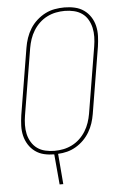

<svg xmlns="http://www.w3.org/2000/svg" viewBox="-60 -785 621 991"><g transform="rotate(-5 250.0 -289.0)"><path d="M208 165 194 8Q167 8 141.5 2Q116 -4 95.5 -19Q75 -34 61.5 -55.5Q48 -77 42 -102Q36 -127 37 -154Q38 -181 42 -208L99 -553Q103 -578 111.5 -603Q120 -628 134 -650.5Q148 -673 168.5 -691.5Q189 -710 212.5 -722Q236 -734 261.5 -738.5Q287 -743 312 -743Q340 -743 366 -737Q392 -731 412.5 -716.5Q433 -702 447 -680.5Q461 -659 467 -633.5Q473 -608 472 -581Q471 -554 467 -527L410 -182Q406 -158 398.5 -135Q391 -112 378 -90Q365 -68 347 -50Q329 -32 307 -19Q285 -6 261.5 0Q238 6 214 7L227 165ZM197 -10Q220 -10 243 -14.5Q266 -19 288 -30Q310 -41 328 -58Q346 -75 359 -96Q372 -117 379.5 -139.5Q387 -162 391 -185L448 -530Q452 -554 452.5 -578.5Q453 -603 448 -625.5Q443 -648 431.5 -668Q420 -688 401.5 -701Q383 -714 359.5 -719.5Q336 -725 312 -725Q289 -725 266 -720.5Q243 -716 221 -705Q199 -694 181 -677Q163 -660 150 -639Q137 -618 129.5 -595.5Q122 -573 118 -550L61 -205Q57 -181 56.5 -156.5Q56 -132 61 -109.5Q66 -87 78 -67Q90 -47 108 -34Q126 -21 149.5 -15.5Q173 -10 197 -10Z"/></g></svg>

Font: Iosevka SS04 Thin
Style: Italic
Weight: 100
Italic angle: -9°
Monospace: yes
Designer: Belleve Invis
Foundry: Belleve Invis
Version: Version 19.0.0; ttfautohint (v1.8.4)